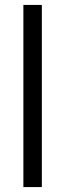

<svg xmlns="http://www.w3.org/2000/svg" viewBox="-20 -760 265 780"><path d="M75 0V-740H150V0Z"/></svg>

Font: Mach Light
Style: Regular
Weight: 300
Version: Version 1.002